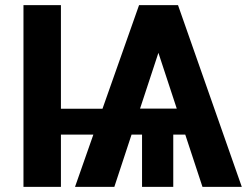

<svg xmlns="http://www.w3.org/2000/svg" viewBox="-20 -731 975 751"><path d="M218.3 -305.7H380.9L523.9 -710.9H676.3L925.8 0H772L704.6 -204.6H657.7V0H535.6V-204.6H494.6L427.2 0H273.4L345.2 -204.6H218.3V0H71.8V-710.9H218.3ZM527.8 -306.2H671.4L599.6 -524.4Z"/></svg>

Font: Roboto
Style: Bold
Weight: 700
Designer: Google
Version: Version 2.134; 2016; ttfautohint (v1.6)